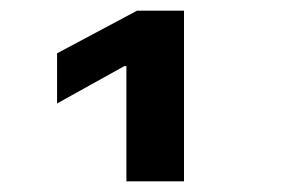

<svg xmlns="http://www.w3.org/2000/svg" viewBox="-20 -750 540 360"><path d="M217 -410V-626H213L87 -556V-650L237 -730H325V-410Z"/></svg>

Font: M PLUS Code Latin SemiBold
Style: Regular
Weight: 600
Designer: Coji Morishita
Foundry: UNDERFOREST DESIGN
Version: Version 1.002; ttfautohint (v1.8.3)